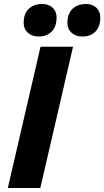

<svg xmlns="http://www.w3.org/2000/svg" viewBox="-20 -937 520 957"><path d="M344 -704 181 0H19L182 -704ZM391 -755Q358 -755 337 -773.5Q316 -792 316 -823Q316 -869 341.5 -893Q367 -917 408 -917Q441 -917 460.5 -898.5Q480 -880 480 -850Q480 -804 455.5 -779.5Q431 -755 391 -755ZM173 -755Q140 -755 119 -773.5Q98 -792 98 -823Q98 -869 123.5 -893Q149 -917 190 -917Q223 -917 242.5 -898.5Q262 -880 262 -850Q262 -804 237.5 -779.5Q213 -755 173 -755Z"/></svg>

Font: Prodigy Sans
Style: Bold Italic
Weight: 700
Italic angle: -13°
Designer: Wei Huang
Foundry: Wei Huang
Version: Version 1.003; ttfautohint (v1.8.3)